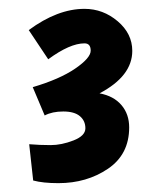

<svg xmlns="http://www.w3.org/2000/svg" viewBox="-20 -657 364 434"><path d="M171 -637Q213 -637 246 -609Q279 -581 279 -542Q279 -485 205 -446Q237 -440 254.5 -419.5Q272 -399 272 -369Q272 -308 224 -275.5Q176 -243 112 -243Q77 -243 55 -249L46 -331Q70 -329 94.5 -329Q119 -329 146 -339.5Q173 -350 173 -367Q173 -384 160.5 -394.5Q148 -405 123 -405Q98 -405 81 -396L54 -460Q115 -478 150 -502Q185 -526 185 -542.5Q185 -559 171 -559Q138 -559 89 -523L45 -589Q110 -637 171 -637Z"/></svg>

Font: Boogaloo
Style: Regular
Weight: 400
Designer: John Vargas Beltran
Foundry: John Vargas Beltran
Version: Version 1.002